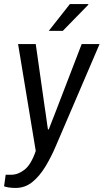

<svg xmlns="http://www.w3.org/2000/svg" viewBox="-42 -743 510 945"><path d="M35 182Q18 182 3.5 180Q-11 178 -22 174L-14 117H14Q47 117 79 92Q111 67 134 0L47 -526H134L179 -209Q181 -196 183 -183Q185 -170 186.5 -157.5Q188 -145 190 -132Q192 -119 194 -106H198Q203 -119 208 -132Q213 -145 218 -157.5Q223 -170 228 -183Q233 -196 238 -209L360 -526H448L234 -27Q210 30 181 77.5Q152 125 116.5 153.5Q81 182 35 182ZM198 -591 302 -723H392L393 -720L267 -591Z"/></svg>

Font: Archivo Narrow
Style: Italic
Weight: 400
Italic angle: -8°
Designer: Hector Gatti
Foundry: Omnibus-Type
Version: Version 3.002